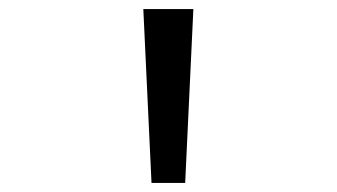

<svg xmlns="http://www.w3.org/2000/svg" viewBox="-20 -868 740 422"><path d="M295 -848H405L387 -466H313Z"/></svg>

Font: Martian Mono Light
Style: Regular
Weight: 300
Monospace: yes
Designer: Roman Shamin
Foundry: Evil Martians
Version: Version 1.000; ttfautohint (v1.8.4.7-5d5b)